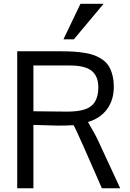

<svg xmlns="http://www.w3.org/2000/svg" viewBox="-20 -1004 694 1024"><path d="M532.7 -983.9 374 -794.4H318.4L409.2 -983.9ZM158.2 -654.8V-410.6Q178.2 -410.6 241 -409.7Q303.7 -408.7 337.9 -408.7Q431.2 -408.7 467.8 -439.7Q504.4 -470.7 504.4 -538.1Q504.4 -597.2 469.2 -626Q434.1 -654.8 351.6 -654.8ZM621.1 0H523.4L423.8 -226.6Q383.3 -317.9 372.1 -336.4Q336.4 -334 287.6 -334L158.2 -337.9V0H71.8V-730.5H302.7Q342.8 -730.5 373.5 -728.5Q404.3 -726.6 434.8 -721.4Q465.3 -716.3 487.8 -707.3Q510.3 -698.2 529.8 -683.8Q549.3 -669.4 561.3 -649.4Q573.2 -629.4 580.1 -601.8Q586.9 -574.2 586.9 -539.6Q586.9 -471.2 551 -421.9Q515.1 -372.6 449.2 -353.5Q449.2 -352.5 459 -335.9Q468.8 -319.3 482.2 -295.2Q495.6 -271 502.9 -254.9Z"/></svg>

Font: Oxygen
Style: Regular
Weight: 400
Designer: Vernon Adams
Foundry: Vernon Adams
Version: Version Release 0.2.3 webfont; ttfautohint (v0.93.3-1d66) -l